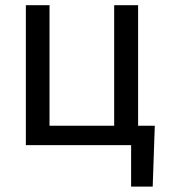

<svg xmlns="http://www.w3.org/2000/svg" viewBox="-20 -548 637 725"><path d="M77.6 0H475.1V156.7H556.6L564.5 -73.2H501.5V-528.3H411.1V-73.2H167V-528.3H77.6Z"/></svg>

Font: Bert Sans
Style: Regular
Weight: 400
Designer: Christian Robertson (Google), Cristiano Sobral
Foundry: Google, Cristiano Sobral
Version: Version 3.101